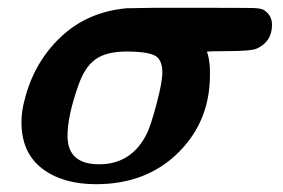

<svg xmlns="http://www.w3.org/2000/svg" viewBox="-20 -464 726 492"><path d="M226 8Q140 8 87.5 -32.5Q35 -73 35 -151Q35 -179 43 -208Q67 -304 135.5 -369Q204 -434 306 -443Q307 -443 316.5 -443Q326 -443 342 -443.5Q358 -444 378.5 -444Q399 -444 425 -444Q451 -444 476 -444Q606 -444 626.5 -443.5Q647 -443 655 -439Q677 -426 677 -400Q677 -358 639 -340Q625 -333 563 -333Q510 -333 510 -331Q514 -325 517 -300Q518 -294 518 -272Q518 -154 438 -74Q356 8 226 8ZM396 -278Q396 -313 375 -322.5Q354 -332 305 -332Q252 -332 224 -311.5Q196 -291 180 -243Q153 -166 153 -116Q153 -43 234 -43Q318 -43 357 -123Q367 -144 381.5 -199Q396 -254 396 -278Z"/></svg>

Font: KaTeX_Math
Style: Bold Italic
Weight: 700
Version: Version 3699957226